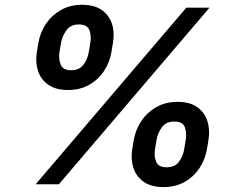

<svg xmlns="http://www.w3.org/2000/svg" viewBox="-20 -759 980 791"><path d="M131.8 -544.4 138.2 -582.5Q145.5 -625.5 169.4 -660.9Q193.4 -696.3 231.2 -717.8Q269 -739.3 317.9 -739.3Q368.7 -739.3 399.2 -717.8Q429.7 -696.3 441.2 -660.9Q452.6 -625.5 445.3 -582.5L439 -544.4Q432.1 -502 408.4 -466.3Q384.8 -430.7 347.2 -409.4Q309.6 -388.2 259.8 -388.2Q210 -388.2 179.2 -409.7Q148.4 -431.2 136.7 -466.6Q125 -502 131.8 -544.4ZM524.9 -144.5 531.2 -182.6Q538.6 -225.1 562.5 -260.7Q586.4 -296.4 624.3 -317.9Q662.1 -339.4 711.4 -339.4Q761.7 -339.4 792.2 -317.9Q822.8 -296.4 834.2 -260.7Q845.7 -225.1 838.9 -182.6L832.5 -144.5Q825.2 -102.1 801.8 -66.4Q778.3 -30.8 740.5 -9.5Q702.6 11.7 652.8 11.7Q603 11.7 572.3 -9.8Q541.5 -31.2 529.8 -66.7Q518.1 -102.1 524.9 -144.5ZM127 0 747.6 -727.5H843.3L222.7 0ZM625 -182.6 618.7 -144.5Q613.8 -115.7 623.3 -92.8Q632.8 -69.8 666.5 -69.8Q700.7 -69.8 717.5 -92.8Q734.4 -115.7 738.8 -144.5L745.1 -182.6Q750 -210.9 741.5 -234.6Q732.9 -258.3 697.8 -258.3Q664.1 -258.3 646.7 -234.4Q629.4 -210.4 625 -182.6ZM231.4 -582.5 225.1 -544.4Q220.7 -516.1 230 -492.9Q239.3 -469.7 272.9 -469.7Q307.1 -469.7 324.2 -492.9Q341.3 -516.1 345.7 -544.4L352.1 -582.5Q356.9 -610.8 348.4 -634.5Q339.8 -658.2 304.7 -658.2Q271 -658.2 253.7 -634.3Q236.3 -610.4 231.4 -582.5Z"/></svg>

Font: Inter Semi Bold
Style: Italic
Weight: 600
Italic angle: -9.39999°
Designer: Rasmus Andersson
Foundry: rsms
Version: Version 4.000;git-3c8e0fc